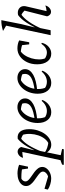

<svg xmlns="http://www.w3.org/2000/svg" viewBox="927 -1703 972 2866"><g transform="rotate(-90 1413.0 -270.0)"><path d="M16 -42 28 -92 226 -34 197 -36Q221 -39 240.5 -51Q260 -63 272.5 -79.5Q285 -96 285 -113Q285 -138 263.5 -159.5Q242 -181 209.5 -203Q177 -225 145 -249Q113 -273 91 -302Q69 -331 69 -367Q69 -405 94 -434Q119 -463 161.5 -479Q204 -495 257 -495Q289 -495 322 -489Q355 -483 386 -471L364 -419Q326 -428 287.5 -432.5Q249 -437 209 -437Q191 -437 173.5 -436.5Q156 -436 139 -433L184 -440Q164 -431 151 -413.5Q138 -396 138 -377Q138 -352 160 -330.5Q182 -309 214 -287.5Q246 -266 278 -242Q310 -218 332 -189Q354 -160 354 -124Q354 -89 330 -58.5Q306 -28 266.5 -10Q227 8 179 8Q140 8 93.5 -6Q47 -20 16 -42ZM330 -338 311 -471H386L358 -338Z M686 9Q645 9 613 -12Q581 -33 564 -69L565 -91Q628 -43 730 -33L696 -28Q739 -45 772.5 -86.5Q806 -128 825 -184Q844 -240 847 -302.5Q850 -365 832 -423L853 -402Q830 -416 808.5 -427Q787 -438 760 -443L784 -447Q729 -408 678.5 -329Q628 -250 580 -126L562 -140Q610 -267 660.5 -352.5Q711 -438 773 -491Q842 -501 880 -456.5Q918 -412 918 -319Q918 -253 899.5 -194Q881 -135 849 -89.5Q817 -44 774.5 -17.5Q732 9 686 9ZM385 196 389 171Q418 158 440 151.5Q462 145 488 141L623 171L618 196ZM444 196 586 -461 598 -424Q567 -423 540.5 -420.5Q514 -418 490 -412Q496 -437 510.5 -455Q525 -473 544 -483Q563 -493 582 -493Q605 -493 623 -480Q641 -467 652 -441L604 -251L611 -247L520 196Z M1171 9Q1098 9 1054 -46Q1010 -101 1010 -193Q1010 -255 1028.5 -310Q1047 -365 1080 -406.5Q1113 -448 1155.5 -472Q1198 -496 1247 -496Q1303 -496 1340 -464Q1377 -432 1377 -382Q1377 -344 1354.5 -313Q1332 -282 1290.5 -259Q1249 -236 1190.5 -221.5Q1132 -207 1059 -201V-238Q1188 -255 1247 -289.5Q1306 -324 1306 -382Q1306 -412 1293 -439L1318 -416Q1290 -429 1260 -436.5Q1230 -444 1198 -445L1225 -451Q1180 -430 1147.5 -390Q1115 -350 1097.5 -297Q1080 -244 1080 -183Q1080 -151 1087 -119.5Q1094 -88 1108 -59L1091 -88Q1114 -71 1138.5 -63.5Q1163 -56 1189 -56Q1229 -56 1268 -75.5Q1307 -95 1341 -135L1354 -123Q1329 -62 1280 -26.5Q1231 9 1171 9Z M1608 9Q1535 9 1491 -46Q1447 -101 1447 -193Q1447 -255 1465.5 -310Q1484 -365 1517 -406.5Q1550 -448 1592.5 -472Q1635 -496 1684 -496Q1740 -496 1777 -464Q1814 -432 1814 -382Q1814 -344 1791.5 -313Q1769 -282 1727.5 -259Q1686 -236 1627.5 -221.5Q1569 -207 1496 -201V-238Q1625 -255 1684 -289.5Q1743 -324 1743 -382Q1743 -412 1730 -439L1755 -416Q1727 -429 1697 -436.5Q1667 -444 1635 -445L1662 -451Q1617 -430 1584.5 -390Q1552 -350 1534.5 -297Q1517 -244 1517 -183Q1517 -151 1524 -119.5Q1531 -88 1545 -59L1528 -88Q1551 -71 1575.5 -63.5Q1600 -56 1626 -56Q1666 -56 1705 -75.5Q1744 -95 1778 -135L1791 -123Q1766 -62 1717 -26.5Q1668 9 1608 9Z M2045 9Q1972 9 1929 -48Q1886 -105 1886 -201Q1886 -285 1917.5 -351.5Q1949 -418 2003 -457Q2057 -496 2124 -496Q2157 -496 2189 -489Q2221 -482 2243 -469L2215 -411Q2145 -441 2059 -447L2100 -460Q2056 -437 2024.5 -391Q1993 -345 1976 -287.5Q1959 -230 1959 -173Q1959 -144 1965 -115.5Q1971 -87 1984 -63L1967 -89Q1990 -73 2014 -64.5Q2038 -56 2061 -56Q2098 -56 2131 -76.5Q2164 -97 2193 -139L2207 -131Q2192 -68 2147 -29.5Q2102 9 2045 9ZM2184 -320 2167 -469H2243L2215 -320Z M2411 -119 2399 -151Q2425 -212 2452.5 -264.5Q2480 -317 2508 -360Q2536 -403 2565 -435Q2594 -467 2621 -486Q2631 -488 2639.5 -489Q2648 -490 2655 -490Q2700 -490 2727.5 -464Q2755 -438 2755 -398Q2755 -391 2754.5 -384.5Q2754 -378 2752 -371L2680 -61Q2706 -63 2726 -67.5Q2746 -72 2765 -79Q2758 -53 2743 -34Q2728 -15 2708.5 -4.5Q2689 6 2669 6Q2646 6 2628 -9.5Q2610 -25 2602 -53L2692 -407L2694 -385Q2672 -407 2655.5 -418.5Q2639 -430 2615 -440L2635 -442Q2578 -406 2520 -322Q2462 -238 2411 -119ZM2321 0 2474 -716 2545 -736 2486 -438 2438 -243 2444 -240 2395 0ZM2472 -659 2384 -711Q2428 -724 2466.5 -730.5Q2505 -737 2545 -736Z"/></g></svg>

Font: Piazzolla Thin
Style: Italic
Weight: 400
Italic angle: -11.3°
Version: Version 2.005